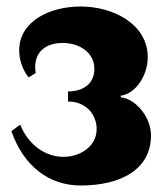

<svg xmlns="http://www.w3.org/2000/svg" viewBox="-20 -540 499 590"><path d="M90 -316C89 -322 88 -327 88 -333C88 -374 113 -408 173 -408C221 -408 270 -381 270 -328C270 -284 237 -259 189 -259V-228C249 -228 277 -183 277 -144C277 -88 224 -58 175 -58C121 -58 68 -93 42 -157L15 -137C53 -28 132 30 228 30C351 30 444 -19 444 -124C444 -182 395 -237 351 -241V-246C395 -251 434 -306 434 -364C434 -466 328 -520 228 -520C133 -520 39 -475 39 -385C39 -358 48 -327 68 -302Z"/></svg>

Font: Ouroboros
Style: Regular
Weight: 400
Designer: Ariel Martín Pérez
Foundry: Velvetyne Type Foundry
Version: Version 2.001;hotconv 1.0.109;makeotfexe 2.5.65596